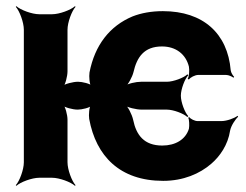

<svg xmlns="http://www.w3.org/2000/svg" viewBox="-20 -574 794 620"><path d="M504 -104C445 -104 420 -138 410 -187C406 -205 393 -230 383 -238L380 -235C391 -227 420 -220 438 -220H519C540 -220 574 -207 585 -196L588 -199C577 -210 564 -244 564 -265C564 -286 577 -320 588 -331L585 -334C574 -323 540 -310 519 -310H436C419 -310 392 -304 382 -296L384 -293C394 -301 407 -325 411 -341C422 -389 445 -424 503 -424C548 -424 580 -399 590 -359C592 -349 591 -326 586 -320L590 -317C594 -324 610 -332 620 -332H710C718 -332 729 -327 734 -323L736 -326C732 -330 726 -339 725 -347C715 -466 636 -538 506 -538C469 -538 436 -532 408 -521C334 -490 286 -428 269 -340C267 -327 269 -301 275 -294L278 -296C272 -304 245 -310 232 -310C216 -310 188 -303 180 -295L183 -292C191 -300 198 -328 198 -344V-478C198 -502 212 -539 224 -552L222 -554C209 -542 172 -528 148 -528H107C83 -528 46 -542 33 -554L31 -552C43 -539 57 -502 57 -478V-50C57 -26 43 11 31 24L33 26C46 14 83 0 107 0H148C172 0 209 14 222 26L224 24C212 11 198 -26 198 -50V-187C198 -203 191 -230 183 -238L180 -235C188 -227 215 -220 231 -220C244 -220 271 -226 277 -234L274 -236C268 -229 266 -203 268 -190C290 -70 367 10 507 10C572 10 625 -13 662 -45C690 -69 716 -106 723 -152C726 -168 740 -189 749 -197L747 -200C737 -192 712 -183 695 -183H618C609 -183 595 -190 591 -196L588 -194C591 -188 592 -168 590 -158C579 -123 546 -104 504 -104Z"/></svg>

Font: Asimov
Style: Edge
Weight: 500
Designer: Google
Version: Version 2.000980: 2014